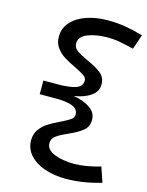

<svg xmlns="http://www.w3.org/2000/svg" viewBox="-151 -964 958 1249"><g transform="rotate(15 327.5 -339.5)"><path d="M621 57 655 157Q532 194 416 194Q340 194 276 172.5Q212 151 173.5 109Q135 67 135 9Q135 -33 157 -63.5Q179 -94 208.5 -113Q238 -132 286 -155Q330 -176 351 -190.5Q372 -205 372 -225Q372 -264 329.5 -280Q287 -296 200 -294H112V-386H200Q288 -386 330 -401Q372 -416 372 -455Q372 -474 352 -488Q332 -502 288 -523Q240 -546 210 -565Q180 -584 157.5 -614.5Q135 -645 135 -688Q135 -746 173.5 -788Q212 -830 276 -851.5Q340 -873 416 -873Q483 -873 539.5 -863Q596 -853 655 -836L621 -737Q566 -750 526.5 -757.5Q487 -765 444 -765Q368 -765 311.5 -743Q255 -721 255 -675Q255 -646 279 -628.5Q303 -611 355 -587Q417 -560 450.5 -532.5Q484 -505 484 -458Q484 -411 441.5 -381Q399 -351 329 -340Q399 -328 441.5 -298Q484 -268 484 -221Q484 -174 451 -147Q418 -120 356 -93Q304 -70 279.5 -51.5Q255 -33 255 -4Q255 42 311.5 64Q368 86 444 86Q520 86 621 57Z"/></g></svg>

Font: BioRhyme Expanded
Style: Bold
Weight: 700
Width: 7
Designer: Aoife Mooney
Foundry: Aoife Mooney Type
Version: Version 1.000